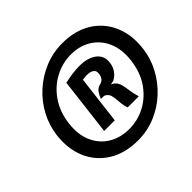

<svg xmlns="http://www.w3.org/2000/svg" viewBox="-157 -880 1049 1049"><g transform="rotate(-45 367.5 -355.5)"><path d="M359 -21Q259.5 -21 189.2 -64.2Q119 -107.5 86 -183.2Q53 -259 65 -357Q73.5 -424 105.5 -484Q137.5 -544 188.5 -590.2Q239.5 -636.5 304 -663.2Q368.5 -690 441 -690Q539.5 -690 609 -647Q678.5 -604 711.2 -528.8Q744 -453.5 732 -357Q724 -289 691.8 -228.5Q659.5 -168 609.2 -121.2Q559 -74.5 495 -47.8Q431 -21 359 -21ZM369 -99Q435.5 -99 493.8 -130.2Q552 -161.5 591.2 -219.2Q630.5 -277 640 -357Q649.5 -435 624.5 -492.5Q599.5 -550 549 -581.5Q498.5 -613 432 -613Q364 -613 305 -581.2Q246 -549.5 206.2 -491.5Q166.5 -433.5 157 -354Q147.5 -275.5 173 -218.2Q198.5 -161 249.8 -130Q301 -99 369 -99ZM264 -189 304 -521Q334 -528 363.5 -532Q393 -536 419 -536Q483 -536 519.5 -508Q556 -480 550 -431Q547 -404 532.2 -382Q517.5 -360 492 -347L470 -343L487 -333Q504 -318 509.8 -295.5Q515.5 -273 518.8 -245.8Q522 -218.5 532 -189H446Q436.5 -216 435.2 -243.8Q434 -271.5 428.2 -293.5Q422.5 -315.5 399 -325Q393 -325 387 -325Q381 -325 375 -325Q382 -344.5 394.2 -362.2Q406.5 -380 429 -385Q447 -389.5 455.2 -401.8Q463.5 -414 465 -431Q468 -450.5 454.5 -461.2Q441 -472 411 -472Q402 -472 397.8 -471.2Q393.5 -470.5 380 -469L346 -189Z"/></g></svg>

Font: Expletus Sans
Style: Italic
Weight: 400
Italic angle: -7°
Designer: Jasper de Waard
Foundry: Designtown
Version: Version 7.500